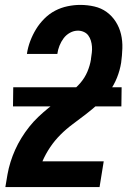

<svg xmlns="http://www.w3.org/2000/svg" viewBox="-20 -763 540 783"><path d="M2 0V-1Q6 -26 10.5 -51.5Q15 -77 23 -102.5Q31 -128 42 -152.5Q53 -177 67.5 -200.5Q82 -224 99 -245.5Q116 -267 136 -286Q156 -305 177.5 -322.5Q199 -340 222 -355.5Q245 -371 267.5 -387.5Q290 -404 308 -425Q326 -446 336.5 -471Q347 -496 351 -521V-523Q353 -536 354.5 -548.5Q356 -561 355 -573.5Q354 -586 350.5 -597.5Q347 -609 340 -618.5Q333 -628 321.5 -633Q310 -638 298 -638Q281 -638 265.5 -629.5Q250 -621 239.5 -607Q229 -593 222.5 -576.5Q216 -560 214 -544V-543H90V-545Q94 -571 103.5 -596Q113 -621 127 -644Q141 -667 161 -687Q181 -707 205 -719.5Q229 -732 255.5 -737.5Q282 -743 307 -743Q337 -743 365 -736.5Q393 -730 415 -714Q437 -698 452 -674.5Q467 -651 473.5 -623.5Q480 -596 479 -566Q478 -536 474 -507Q469 -476 457 -446Q445 -416 425.5 -389Q406 -362 381 -339.5Q356 -317 330 -297Q304 -277 277 -257Q250 -237 226.5 -213.5Q203 -190 184.5 -162.5Q166 -135 153 -105H403L386 0ZM475 -329H33L34 -407H476Z"/></svg>

Font: Iosevka Term Curly Extrabold
Style: Italic
Weight: 800
Italic angle: -9°
Designer: Belleve Invis
Foundry: Belleve Invis
Version: Version 32.3.0